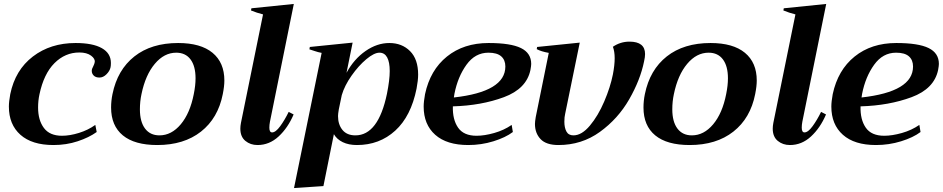

<svg xmlns="http://www.w3.org/2000/svg" viewBox="-20 -725 4778 973"><path d="M25 -185Q25 -210 32 -248Q57 -370 146.5 -438.5Q236 -507 363 -507Q450 -507 496 -481Q542 -455 542 -406Q542 -391 540 -383Q536 -365 519.5 -348.5Q503 -332 484 -332Q465 -332 455 -342Q445 -352 445 -366Q445 -376 453 -390Q459 -402 460 -410Q463 -427 441.5 -443Q420 -459 382 -459Q310 -459 256 -405Q202 -351 180 -247Q173 -215 173 -180Q173 -116 202.5 -76.5Q232 -37 294 -37Q334 -37 380.5 -51.5Q427 -66 463 -92L470 -56Q431 -28 373.5 -9Q316 10 251 10Q142 10 83.5 -42Q25 -94 25 -185Z M543 -180Q543 -214 550 -248Q575 -371 661 -439Q747 -507 883 -507Q997 -507 1057 -457.5Q1117 -408 1117 -317Q1117 -288 1109 -248Q1085 -126 998.5 -58Q912 10 777 10Q662 10 602.5 -39Q543 -88 543 -180ZM962 -248Q971 -292 971 -328Q971 -390 945.5 -424Q920 -458 873 -458Q812 -458 764.5 -401.5Q717 -345 697 -248Q689 -211 689 -171Q689 -108 715 -73.5Q741 -39 788 -39Q849 -39 896 -95Q943 -151 962 -248Z M1198 -73Q1198 -86 1201 -102L1313 -652Q1281 -660 1252 -672L1254 -683L1469 -705L1348 -108Q1345 -92 1345 -78Q1345 -54 1359 -54Q1377 -54 1400 -85.5Q1423 -117 1443 -158L1468 -145Q1439 -77 1392 -33.5Q1345 10 1285 10Q1249 10 1223.5 -11Q1198 -32 1198 -73Z M1610 -457Q1593 -460 1574 -466.5Q1555 -473 1548 -475L1550 -487L1767 -509L1736 -356Q1774 -426 1832.5 -466.5Q1891 -507 1953 -507Q2017 -507 2058 -466Q2099 -425 2099 -347Q2099 -318 2091 -276Q2063 -136 1983 -63Q1903 10 1789 10Q1747 10 1717 -4.5Q1687 -19 1672 -45L1619 218L1470 228ZM1941 -250Q1955 -320 1955 -365Q1955 -410 1942 -434Q1929 -458 1903 -458Q1876 -458 1836.5 -425Q1797 -392 1761.5 -341.5Q1726 -291 1712 -243L1697 -171Q1693 -147 1693 -137Q1693 -94 1715.5 -66.5Q1738 -39 1781 -39Q1897 -39 1941 -250Z M2672 -401Q2672 -392 2668 -370Q2648 -275 2533.5 -232.5Q2419 -190 2275 -186Q2273 -119 2301.5 -78Q2330 -37 2395 -37Q2435 -37 2484.5 -51Q2534 -65 2573 -92L2579 -56Q2542 -28 2480.5 -9Q2419 10 2353 10Q2244 10 2185.5 -42Q2127 -94 2127 -185Q2127 -210 2134 -248Q2160 -370 2245 -438.5Q2330 -507 2456 -507Q2568 -507 2620 -481.5Q2672 -456 2672 -401ZM2455 -458Q2388 -458 2344 -397Q2300 -336 2283 -250L2280 -231Q2541 -260 2541 -388Q2541 -421 2520 -439.5Q2499 -458 2455 -458Z M2691 -97Q2691 -108 2695 -132L2761 -457Q2722 -464 2700 -476L2702 -487L2918 -509L2844 -148Q2840 -132 2840 -108Q2840 -78 2850.5 -58.5Q2861 -39 2886 -39Q2928 -39 2969.5 -88.5Q3011 -138 3042 -210.5Q3073 -283 3086 -348Q3095 -395 3095 -430Q3095 -464 3086 -488Q3124 -514 3170 -514Q3249 -514 3249 -451Q3249 -436 3244 -414Q3225 -320 3168.5 -221.5Q3112 -123 3020 -56.5Q2928 10 2810 10Q2748 10 2719.5 -20Q2691 -50 2691 -97Z M3241 -180Q3241 -214 3248 -248Q3273 -371 3359 -439Q3445 -507 3581 -507Q3695 -507 3755 -457.5Q3815 -408 3815 -317Q3815 -288 3807 -248Q3783 -126 3696.5 -58Q3610 10 3475 10Q3360 10 3300.5 -39Q3241 -88 3241 -180ZM3660 -248Q3669 -292 3669 -328Q3669 -390 3643.5 -424Q3618 -458 3571 -458Q3510 -458 3462.5 -401.5Q3415 -345 3395 -248Q3387 -211 3387 -171Q3387 -108 3413 -73.5Q3439 -39 3486 -39Q3547 -39 3594 -95Q3641 -151 3660 -248Z M3896 -73Q3896 -86 3899 -102L4011 -652Q3979 -660 3950 -672L3952 -683L4167 -705L4046 -108Q4043 -92 4043 -78Q4043 -54 4057 -54Q4075 -54 4098 -85.5Q4121 -117 4141 -158L4166 -145Q4137 -77 4090 -33.5Q4043 10 3983 10Q3947 10 3921.5 -11Q3896 -32 3896 -73Z M4738 -401Q4738 -392 4734 -370Q4714 -275 4599.5 -232.5Q4485 -190 4341 -186Q4339 -119 4367.5 -78Q4396 -37 4461 -37Q4501 -37 4550.5 -51Q4600 -65 4639 -92L4645 -56Q4608 -28 4546.5 -9Q4485 10 4419 10Q4310 10 4251.5 -42Q4193 -94 4193 -185Q4193 -210 4200 -248Q4226 -370 4311 -438.5Q4396 -507 4522 -507Q4634 -507 4686 -481.5Q4738 -456 4738 -401ZM4521 -458Q4454 -458 4410 -397Q4366 -336 4349 -250L4346 -231Q4607 -260 4607 -388Q4607 -421 4586 -439.5Q4565 -458 4521 -458Z"/></svg>

Font: Trirong
Style: Bold Italic
Weight: 700
Italic angle: -12°
Designer: Katatrad Team
Foundry: CadsonDemak
Version: Version 1.001